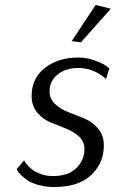

<svg xmlns="http://www.w3.org/2000/svg" viewBox="-20 -741 465 771"><path d="M47 -62 77 -97Q78 -94 80.5 -90Q83 -86 93 -75Q103 -64 115 -56Q127 -48 147.5 -41Q168 -34 192 -34Q254 -34 286.5 -66Q319 -98 319 -142Q319 -173 297 -193Q275 -213 244 -225Q213 -237 182 -250Q151 -263 129 -289.5Q107 -316 107 -356Q107 -427 160.5 -468.5Q214 -510 295 -510Q327 -510 358 -499Q389 -488 404 -478L419 -467L406 -424Q356 -468 295 -468Q243 -468 211 -441.5Q179 -415 179 -375Q179 -344 201.5 -323Q224 -302 256 -290Q288 -278 320 -264.5Q352 -251 374.5 -224Q397 -197 397 -157Q397 -86 346 -38Q295 10 198 10Q165 10 137 2.5Q109 -5 93 -15.5Q77 -26 66 -36.5Q55 -47 51 -54ZM364 -721 425 -706 305 -571 268 -576Z"/></svg>

Font: ArsenalItalic
Style: Italic
Weight: 400
Italic angle: -9°
Designer: Andrij Shevchenko
Foundry: Stairsfor.com
Version: Version 1.000